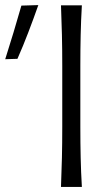

<svg xmlns="http://www.w3.org/2000/svg" viewBox="-94 -734 436 754"><path d="M145.5 0Q148 -60 149.2 -115.2Q150.5 -170.5 150.5 -236.5V-475Q150.5 -541 149.2 -597Q148 -653 145.5 -713H227.5Q224 -653 222.8 -597Q221.5 -541 221.5 -475V-236.5Q221.5 -170.5 222.8 -115.2Q224 -60 227.5 0ZM-73.5 -501.5Q-56.5 -554.5 -40.8 -607Q-25 -659.5 -10 -712L56.5 -714Q37.5 -660 17.2 -607Q-3 -554 -25.5 -503Z"/></svg>

Font: Commissioner Flair Light
Style: Regular
Weight: 300
Designer: Kostas Bartsokas
Foundry: Kostas Bartsokas
Version: Version 1.000; ttfautohint (v1.8.3)